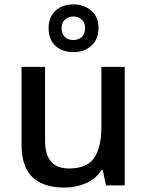

<svg xmlns="http://www.w3.org/2000/svg" viewBox="-20 -843 670 873"><path d="M547 -539V0H462L447 -71H442Q416 -29 370 -9.5Q324 10 273 10Q178 10 128 -37Q78 -84 78 -186V-539H185V-202Q185 -77 294 -77Q377 -77 409 -126Q441 -175 441 -266V-539ZM314 -606Q263 -606 232 -634.5Q201 -663 201 -715Q201 -765 232 -794Q263 -823 314 -823Q362 -823 395 -794.5Q428 -766 428 -716Q428 -664 395.5 -635Q363 -606 314 -606ZM314 -661Q337 -661 352 -675.5Q367 -690 367 -715Q367 -740 351.5 -754Q336 -768 314 -768Q291 -768 275.5 -754Q260 -740 260 -715Q260 -690 274 -675.5Q288 -661 314 -661Z"/></svg>

Font: Noto Sans Ethiopic Medium
Style: Regular
Weight: 500
Designer: Monotype Design Team
Foundry: Monotype Imaging Inc.
Version: Version 2.102; ttfautohint (v1.8.4.7-5d5b)